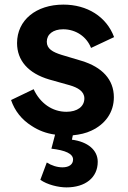

<svg xmlns="http://www.w3.org/2000/svg" viewBox="-20 -576 554 833"><path d="M268 237C351 237 404 194 404 126C404 75 361 39 292 30L296 11C326 8 353 2 376 -9C437 -37 474 -89 474 -154C474 -231 423 -285 334 -312L247 -338C209 -350 183 -364 183 -395C183 -427 210 -449 254 -449C309 -449 356 -417 375 -368L475 -415C442 -504 358 -556 255 -556C137 -556 54 -489 54 -389C54 -314 102 -258 194 -231L283 -206C317 -196 346 -180 346 -149C346 -114 316 -91 268 -91C207 -91 154 -128 126 -189L28 -142C44 -95 74 -57 117 -30C147 -10 181 3 219 8L203 69C264 76 297 91 297 116C297 137 280 150 251 150C228 150 203 142 183 129L155 204C184 225 233 237 268 237Z"/></svg>

Font: Plus Jakarta Sans
Style: Bold
Weight: 700
Designer: Gumpita Rahayu
Foundry: Tokotype
Version: Version 2.071;gftools[0.9.30]